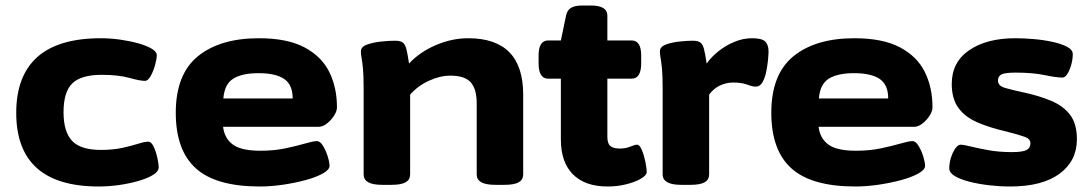

<svg xmlns="http://www.w3.org/2000/svg" viewBox="-20 -670 3961 698"><path d="M339 8Q39 8 39 -260Q39 -394 115.5 -462.5Q192 -531 347 -531Q381 -531 416.5 -526Q452 -521 482.5 -512.5Q513 -504 531.5 -493Q550 -482 550 -469Q550 -457 544 -434.5Q538 -412 528 -394Q518 -376 507 -376Q489 -376 449.5 -387Q410 -398 350 -398Q275 -398 243 -367Q211 -336 211 -262Q211 -191 242 -158Q273 -125 347 -125Q391 -125 425 -132.5Q459 -140 482.5 -147.5Q506 -155 519 -155Q530 -155 538.5 -137Q547 -119 552 -96.5Q557 -74 557 -62Q557 -47 537 -34.5Q517 -22 484.5 -12.5Q452 -3 414 2.5Q376 8 339 8Z M925 8Q765 8 692 -58Q619 -124 619 -260Q619 -400 699.5 -465.5Q780 -531 921 -531Q1024 -531 1086.5 -498Q1149 -465 1177 -408.5Q1205 -352 1205 -280Q1205 -266 1194.5 -249.5Q1184 -233 1168.5 -221Q1153 -209 1139 -209H791Q796 -167 826.5 -144.5Q857 -122 927 -122Q977 -122 1019 -131Q1061 -140 1090 -148.5Q1119 -157 1132 -157Q1144 -157 1154.5 -139.5Q1165 -122 1171.5 -101Q1178 -80 1178 -67Q1178 -53 1154 -39.5Q1130 -26 1091.5 -15.5Q1053 -5 1009 1.5Q965 8 925 8ZM792 -312H1044Q1044 -362 1013 -383Q982 -404 920 -404Q860 -404 828 -384Q796 -364 792 -312Z M1371 2Q1335 2 1318.5 -7.5Q1302 -17 1302 -36V-349Q1302 -396 1299.5 -421Q1297 -446 1294.5 -459Q1292 -472 1292 -483Q1292 -500 1314.5 -508Q1337 -516 1366 -519Q1395 -522 1416 -522Q1435 -522 1444 -515.5Q1453 -509 1457.5 -491Q1462 -473 1467 -439Q1506 -481 1564.5 -506Q1623 -531 1682 -531Q1882 -531 1882 -326V-36Q1882 -17 1866 -7.5Q1850 2 1813 2H1782Q1746 2 1729.5 -7.5Q1713 -17 1713 -36V-295Q1713 -346 1691.5 -370.5Q1670 -395 1617 -395Q1580 -395 1539.5 -376.5Q1499 -358 1471 -326V-36Q1471 -17 1455 -7.5Q1439 2 1402 2Z M2189 8Q2107 8 2063 -36Q2019 -80 2019 -163V-384H1973Q1938 -384 1938 -440V-468Q1938 -523 1973 -523H2019L2038 -614Q2042 -633 2056 -641.5Q2070 -650 2097 -650H2128Q2188 -650 2188 -613V-523H2276Q2311 -523 2311 -468V-440Q2311 -384 2276 -384H2188V-173Q2188 -148 2199 -139Q2210 -130 2233 -130Q2255 -130 2271.5 -137Q2288 -144 2296 -144Q2305 -144 2313 -125.5Q2321 -107 2326 -83Q2331 -59 2331 -44Q2331 -33 2310 -20.5Q2289 -8 2256.5 0Q2224 8 2189 8Z M2457 2Q2389 2 2389 -36V-349Q2389 -396 2386.5 -421Q2384 -446 2381.5 -459Q2379 -472 2379 -483Q2379 -500 2400.5 -508Q2422 -516 2450 -519Q2478 -522 2498 -522Q2517 -522 2526 -515.5Q2535 -509 2539.5 -491Q2544 -473 2549 -439Q2565 -462 2591 -483Q2617 -504 2649 -517.5Q2681 -531 2714 -531Q2750 -531 2762 -519Q2774 -507 2774 -483Q2774 -473 2772 -452Q2770 -431 2765.5 -409Q2761 -387 2752 -371Q2743 -355 2727 -355Q2716 -355 2696 -362.5Q2676 -370 2646 -370Q2620 -370 2597 -359Q2574 -348 2558 -326V-36Q2558 -17 2542 -7.5Q2526 2 2489 2Z M3090 8Q2930 8 2857 -58Q2784 -124 2784 -260Q2784 -400 2864.5 -465.5Q2945 -531 3086 -531Q3189 -531 3251.5 -498Q3314 -465 3342 -408.5Q3370 -352 3370 -280Q3370 -266 3359.5 -249.5Q3349 -233 3333.5 -221Q3318 -209 3304 -209H2956Q2961 -167 2991.5 -144.5Q3022 -122 3092 -122Q3142 -122 3184 -131Q3226 -140 3255 -148.5Q3284 -157 3297 -157Q3309 -157 3319.5 -139.5Q3330 -122 3336.5 -101Q3343 -80 3343 -67Q3343 -53 3319 -39.5Q3295 -26 3256.5 -15.5Q3218 -5 3174 1.5Q3130 8 3090 8ZM2957 -312H3209Q3209 -362 3178 -383Q3147 -404 3085 -404Q3025 -404 2993 -384Q2961 -364 2957 -312Z M3652 8Q3615 8 3576 3.5Q3537 -1 3504 -9.5Q3471 -18 3451 -30Q3431 -42 3431 -58Q3431 -78 3437.5 -98Q3444 -118 3453.5 -131Q3463 -144 3472 -144Q3483 -144 3509 -137.5Q3535 -131 3573.5 -124Q3612 -117 3659 -117Q3697 -117 3711.5 -124.5Q3726 -132 3726 -149Q3726 -165 3705.5 -172.5Q3685 -180 3638 -192Q3577 -206 3532.5 -225.5Q3488 -245 3464 -278Q3440 -311 3440 -365Q3440 -444 3503.5 -487.5Q3567 -531 3671 -531Q3701 -531 3737 -528Q3773 -525 3805.5 -518Q3838 -511 3859 -500Q3880 -489 3880 -473Q3880 -455 3874.5 -435Q3869 -415 3860.5 -401.5Q3852 -388 3843 -388Q3820 -388 3777.5 -397Q3735 -406 3672 -406Q3634 -406 3621 -399.5Q3608 -393 3608 -377Q3608 -358 3633.5 -350.5Q3659 -343 3697 -335Q3758 -322 3802.5 -303Q3847 -284 3871 -251.5Q3895 -219 3895 -164Q3895 -85 3832 -38.5Q3769 8 3652 8Z"/></svg>

Font: Asap Expanded ExtraBold
Style: Regular
Weight: 800
Width: 7
Designer: Pablo Cosgaya
Foundry: Omnibus-Type
Version: Version 3.001; ttfautohint (v1.8.4.7-5d5b)